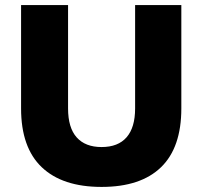

<svg xmlns="http://www.w3.org/2000/svg" viewBox="-20 -725 797 756"><path d="M380 11Q226 11 144.5 -66.5Q63 -144 63 -298V-705H248V-298Q248 -222 282 -184Q316 -146 380 -146Q445 -146 478.5 -184.5Q512 -223 512 -298V-705H694V-298Q694 -144 614 -66.5Q534 11 380 11Z"/></svg>

Font: Nunito Sans 11pt Black
Style: Regular
Weight: 900
Version: Version 3.101;gftools[0.9.27]